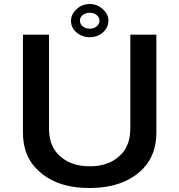

<svg xmlns="http://www.w3.org/2000/svg" viewBox="-20 -899 900 964"><path d="M95.2 -725.1H226.1V-254.9Q226.1 -176.3 266.1 -130.4Q324.2 -64 430.7 -64Q533.2 -64 591.3 -127Q634.3 -173.8 634.3 -254.9V-725.1H765.1V-233.9Q765.1 -122.1 698.7 -52.7Q604.5 44.9 429.2 44.9Q248 44.9 154.3 -61Q95.2 -127.4 95.2 -233.9ZM430.7 -878.9Q468.8 -878.9 497.1 -852.1Q524.4 -826.7 524.4 -794.9Q524.4 -776.9 515.6 -760.3Q507.8 -745.1 494.1 -733.9Q466.8 -711.9 430.2 -711.9Q396.5 -711.9 370.1 -731.4Q336.4 -756.3 336.4 -794.9Q336.4 -827.6 365.7 -854Q393.6 -878.9 430.7 -878.9ZM430.2 -835Q414.6 -835 401.9 -827.6Q381.3 -815.9 381.3 -795.4Q381.3 -780.3 393.1 -768.6Q407.7 -754.9 430.2 -754.9Q457.5 -754.9 471.7 -773.4Q479.5 -783.2 479.5 -794.9Q479.5 -814 462.4 -825.7Q448.7 -835 430.2 -835Z"/></svg>

Font: FORM UDPGothic
Style: Bold
Weight: 700
Foundry: Pronama LLC
Version: Version 1.051